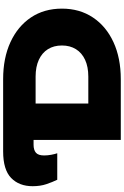

<svg xmlns="http://www.w3.org/2000/svg" viewBox="197 -987 790 1224"><g transform="rotate(-90 592.0 -375.0)"><path d="M239 -750H699Q834 -750 935 -703.5Q1036 -657 1092.5 -573Q1149 -489 1149 -375Q1149 -262 1092.5 -177.5Q1036 -93 935 -46.5Q834 0 699 0H312V-646L377 -556H281Q248 -556 230.5 -541Q213 -526 213 -489Q213 -466 217.5 -442.5Q222 -419 227 -405H58Q43 -436 30 -474.5Q17 -513 17 -562Q17 -648 69.5 -699Q122 -750 239 -750ZM544 -101 436 -207H716Q778 -207 822.5 -227.5Q867 -248 890.5 -286Q914 -324 914 -375Q914 -427 890.5 -464.5Q867 -502 822.5 -522.5Q778 -543 716 -543H442L544 -645Z"/></g></svg>

Font: Unbounded ExtraBold
Style: Regular
Weight: 800
Designer: Luke Prowse, Jean-Baptiste Morizot, Fátima Lázaro, Florian Runge
Foundry: NaN
Version: Version 1.701;gftools[0.9.28.dev5+ged2979d]